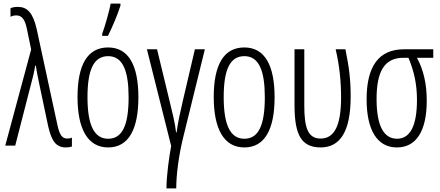

<svg xmlns="http://www.w3.org/2000/svg" viewBox="-20 -804 2431 1060"><path d="M9 0H64L163 -385C168 -404 171 -422 174 -441H178C182 -414 184 -401 196 -344L246 -107C265 -24 290 10 344 10C358 10 368 8 377 5V-44C371 -41 362 -39 351 -39C324 -39 309 -58 297 -114L182 -646C161 -735 130 -766 78 -766C61 -766 48 -763 38 -759V-712C47 -716 58 -719 70 -719C104 -719 119 -691 129 -642L152 -531Z M544 -606H576C600 -654 629 -722 645 -773V-784H591C585 -748 557 -650 544 -617ZM744 -267C744 -443 690 -542 577 -542C462 -542 408 -445 408 -268C408 -91 465 10 577 10C690 10 744 -90 744 -267ZM463 -268C463 -416 496 -494 577 -494C658 -494 690 -413 690 -267C690 -112 655 -38 577 -38C498 -38 463 -117 463 -268Z M1111 -532H1056L990 -250C973 -177 962 -127 955 -73H952C947 -123 931 -185 916 -247L847 -532H791L925 2C914 60 899 166 899 236H953C953 159 967 54 991 -44Z M1496 -267C1496 -443 1442 -542 1329 -542C1214 -542 1160 -445 1160 -268C1160 -91 1217 10 1329 10C1442 10 1496 -90 1496 -267ZM1215 -268C1215 -416 1248 -494 1329 -494C1410 -494 1442 -413 1442 -267C1442 -112 1407 -38 1329 -38C1250 -38 1215 -117 1215 -268Z M1750 10C1859 10 1916 -80 1916 -271C1916 -369 1907 -432 1887 -532H1833C1855 -439 1863 -351 1863 -266C1863 -117 1829 -39 1750 -39C1679 -39 1660 -101 1660 -220V-532H1606V-218C1607 -55 1646 9 1750 10Z M2336 -248C2336 -342 2318 -418 2282 -485H2372V-532H2211C2068 -532 2004 -434 2004 -256C2004 -85 2063 10 2171 10C2275 10 2336 -76 2336 -248ZM2059 -257C2059 -406 2100 -485 2207 -485H2235C2266 -411 2282 -339 2282 -252C2282 -111 2245 -38 2172 -38C2098 -38 2059 -111 2059 -257Z"/></svg>

Font: Noto Sans UI Condensed Light
Style: Regular
Weight: 300
Width: 3
Designer: Monotype Design Team
Foundry: Monotype Imaging Inc.
Version: Version 1.901